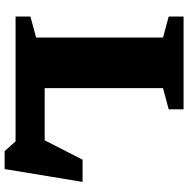

<svg xmlns="http://www.w3.org/2000/svg" viewBox="-12 -734 793 808"><g transform="rotate(90 384.0 -330.5)"><path d="M692 46H616.5L575.5 0H50V-62.5L138.5 -86.5V-620.5L50 -644.5V-707H440.5V-644.5L351.5 -620.5V-122.5H571L652.5 -282H746Z"/></g></svg>

Font: Newsreader Caption
Style: Bold
Weight: 700
Designer: Hugues Gentile
Foundry: Production Type
Version: Version 1.001